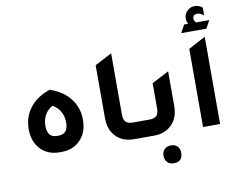

<svg xmlns="http://www.w3.org/2000/svg" viewBox="-107 -1026 1753 1398"><g transform="rotate(-10 769.5 -327.5)"><path d="M265 0Q170 0 116 -64Q70 -119 70 -205Q70 -295 122 -362Q174 -429 270 -461Q372 -427 424 -354Q471 -290 471 -205Q471 -106 411 -50Q359 0 275 0ZM264 -121H277Q347 -121 347 -204Q347 -299 270 -343Q194 -299 194 -206Q194 -121 264 -121Z M815 0Q724 0 674 -58Q631 -108 631 -187V-579L757 -645V-193Q757 -154 773 -137.5Q789 -121 827 -121H917V0Z M857 0V-121H947Q985 -121 1001 -137.5Q1017 -154 1017 -193V-378L1143 -444V-187Q1143 -96 1087 -45Q1038 0 959 0ZM1069 223Q1039 223 1021 205Q1003 187 1003 156Q1003 127 1021 109Q1039 91 1069 91Q1099 91 1116.5 108.5Q1134 126 1134 156Q1134 223 1069 223Z M1285 -701 1317 -759H1347Q1336 -779 1336 -800Q1336 -832 1359.5 -855Q1383 -878 1416 -878Q1446 -878 1472 -857V-799Q1448 -820 1424 -820Q1391 -820 1391 -790Q1391 -775 1404 -759H1503L1471 -701ZM1323 0V-578L1449 -645V0Z"/></g></svg>

Font: Tajawal
Style: Bold
Weight: 700
Designer: Boutros Fonts
Foundry: Created by Boutros International 2017
Version: Version 1.700